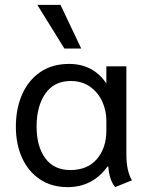

<svg xmlns="http://www.w3.org/2000/svg" viewBox="-20 -757 606 787"><path d="M45 0ZM45 -238Q45 -311 70.5 -369.5Q96 -428 145 -461.5Q194 -495 263 -495Q362 -495 416 -415V-485H498V-125Q498 -55 521 -18L452 10Q428 -19 424 -74L421 -75Q360 10 257 10Q191 10 143 -22.5Q95 -55 70 -111Q45 -167 45 -238ZM416 -221V-263Q416 -303 399.5 -340Q383 -377 350 -401Q317 -425 270 -425Q202 -425 166 -373.5Q130 -322 130 -238Q130 -157 165.5 -108.5Q201 -60 268 -60Q339 -60 377.5 -105.5Q416 -151 416 -221ZM133 -737H228L313 -558H244Z"/></svg>

Font: Niramit
Style: Regular
Weight: 400
Version: Version 1.000; ttfautohint (v1.6)